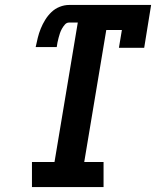

<svg xmlns="http://www.w3.org/2000/svg" viewBox="-20 -755 640 775"><path d="M109 0V-101H200L294 -664H259Q249 -664 242 -656Q235 -648 230 -639Q225 -630 222 -621Q219 -612 216.5 -602.5Q214 -593 212 -583.5Q210 -574 209 -565H124Q128 -584 132.5 -602.5Q137 -621 144.5 -639.5Q152 -658 162.5 -675Q173 -692 187.5 -706Q202 -720 221 -727.5Q240 -735 259 -735H590L562 -562H460L472 -634H409L320 -101H398V0Z"/></svg>

Font: Iosevka Etoile Oblique
Style: Bold
Weight: 700
Italic angle: -9°
Designer: Belleve Invis
Foundry: Belleve Invis
Version: Version 15.5.2; ttfautohint (v1.8.4)